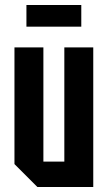

<svg xmlns="http://www.w3.org/2000/svg" viewBox="-20 -750 432 770"><path d="M354 -560V0H130L38 -92V-560H154V-102H238V-560ZM86 -643V-730H306V-643Z"/></svg>

Font: Tektur Condensed Medium
Style: Regular
Weight: 500
Width: 3
Designer: Adam Jagosz
Foundry: Adam Jagosz
Version: Version 1.005;gftools[0.9.30]